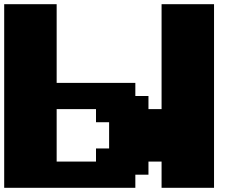

<svg xmlns="http://www.w3.org/2000/svg" viewBox="-20 -895 1165 915"><path d="M750 0H1000V-875H750V-375H687.5V-437.5H625V-500H250V-875H0V0H625V-62.5H687.5V-125H750ZM437.5 -125H250V-375H437.5V-312.5H500V-187.5H437.5Z"/></svg>

Font: Faithful 32x
Style: Bold
Weight: 400
Foundry: Faithful Resource Pack
Version: Version 1.0; January 27, 2023